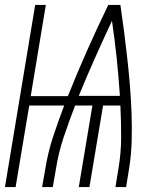

<svg xmlns="http://www.w3.org/2000/svg" viewBox="-21 -755 641 775"><path d="M-1 0 121 -735H164L103 -367H253Q290 -460 331 -552Q372 -644 416 -735H465Q473 -681 480 -626.5Q487 -572 493 -517.5Q499 -463 503.5 -408Q508 -353 510 -297.5Q512 -242 510.5 -186Q509 -130 500 -74L488 0H445L457 -74Q468 -138 468 -202Q468 -266 465 -329H395L340 0H297L352 -329H282Q258 -266 236.5 -202.5Q215 -139 205 -74L192 0H149L162 -74Q172 -138 193 -202Q214 -266 238 -329H97L42 0ZM463 -368Q458 -444 450 -520Q442 -596 431 -671Q396 -596 362 -520Q328 -444 297 -368Z"/></svg>

Font: Iosevka Curly XLtExObl
Style: Regular
Weight: 200
Width: 7
Italic angle: -9°
Monospace: yes
Designer: Belleve Invis
Foundry: Belleve Invis
Version: Version 11.0.1; ttfautohint (v1.8.3)